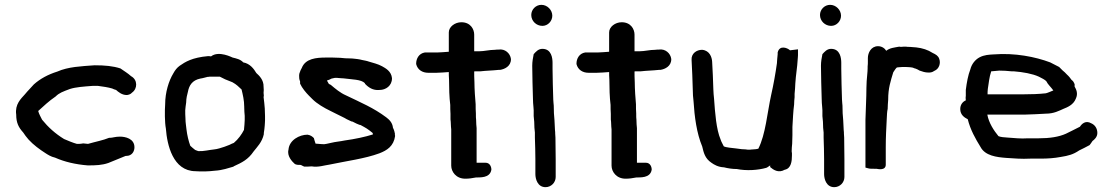

<svg xmlns="http://www.w3.org/2000/svg" viewBox="-20 -696 4601 794"><path d="M47 -222C47 -188 57 -169 76 -148C82 -139 89 -129 98 -119C118 -97 144 -78 169 -62C177 -57 190 -48 208 -44C246 -27 292 -16 343 -12H344C377 -12 402 -13 428 -22C451 -31 476 -42 499 -51L510 -52C529 -56 536 -73 536 -87C536 -123 498 -131 476 -131C457 -131 445 -126 434 -126H431C407 -116 375 -110 344 -101C340 -101 331 -102 324 -103C319 -102 311 -101 307 -101H298C283 -105 261 -114 245 -121C209 -143 179 -170 154 -201C148 -213 141 -225 138 -237C160 -257 182 -278 210 -297C225 -312 240 -317 269 -328C294 -336 326 -338 365 -341H384C407 -338 427 -335 444 -330C448 -328 455 -325 460 -324C469 -316 484 -303 504 -303H505C512 -304 520 -306 526 -313C549 -329 550 -366 522 -381C509 -393 492 -403 478 -413C447 -423 414 -426 372 -426H371C316 -422 262 -420 217 -400C179 -388 147 -371 120 -347C109 -334 96 -322 83 -306C67 -288 41 -265 47 -222Z M663 -265C661 -237 661 -191 666 -164C671 -97 695 11 788 12C815 14 843 13 868 10C901 8 924 -1 946 -7V-8C981 -24 1006 -36 1029 -70C1043 -88 1064 -108 1071 -141V-146C1073 -156 1074 -168 1075 -179V-180C1075 -184 1076 -190 1076 -198V-216C1076 -227 1075 -237 1075 -246V-247C1074 -261 1072 -280 1070 -295L1071 -299V-300C1071 -305 1070 -309 1070 -312C1071 -320 1071 -327 1070 -337C1071 -366 1051 -384 1040 -394C1030 -411 1014 -433 986 -438C974 -451 958 -454 942 -458C941 -458 885 -488 853 -463H851L844 -464H841C774 -458 746 -440 723 -424C712 -416 704 -406 697 -393C678 -362 663 -314 663 -265ZM746 -240C747 -249 748 -262 750 -273V-274C750 -288 754 -306 757 -316C762 -343 775 -364 808 -371C822 -373 832 -377 838 -378H840C845 -379 848 -379 856 -379H889L911 -368L941 -356C959 -346 966 -338 979 -326C984 -305 990 -281 990 -254V-252C990 -239 991 -228 992 -217V-200C992 -191 990 -169 989 -160V-159C980 -141 965 -120 947 -105C944 -104 934 -100 929 -97L908 -89C896 -85 878 -79 865 -78C844 -76 823 -70 801 -71C799 -71 795 -73 787 -76C780 -81 774 -87 767 -93C760 -112 754 -136 751 -162C750 -174 747 -189 747 -204V-205C746 -218 746 -230 746 -240Z M1173 -77C1166 -51 1188 -28 1198 -19C1205 -13 1219 -14 1224 -14C1228 -12 1233 -9 1238 -7H1242C1251 -7 1257 -7 1269 -8C1295 -3 1324 -13 1341 -15C1412 -30 1490 -40 1549 -62C1580 -74 1608 -91 1614 -134C1613 -137 1613 -137 1613 -141V-145C1612 -146 1612 -146 1612 -148V-149C1610 -157 1608 -162 1605 -168C1603 -189 1589 -202 1577 -211C1525 -250 1472 -272 1410 -302C1387 -312 1367 -329 1348 -345L1340 -349C1337 -353 1336 -357 1332 -363C1339 -365 1344 -367 1351 -371L1365 -374H1375C1375 -374 1378 -373 1385 -373C1388 -373 1392 -372 1400 -372C1437 -367 1473 -368 1489 -352V-350C1503 -335 1522 -321 1550 -324C1575 -324 1601 -341 1601 -372V-373C1598 -402 1574 -414 1560 -422C1544 -431 1523 -436 1503 -442C1502 -442 1499 -444 1492 -445L1477 -448C1467 -451 1450 -453 1438 -454C1431 -454 1422 -455 1408 -455C1401 -456 1393 -456 1386 -457H1385C1377 -457 1366 -458 1355 -458H1328C1288 -458 1243 -454 1228 -415C1225 -410 1221 -402 1218 -392V-391C1218 -391 1217 -388 1217 -383C1217 -375 1217 -369 1221 -359V-350C1229 -332 1246 -312 1257 -301L1272 -286C1291 -267 1320 -250 1347 -237L1371 -225C1386 -217 1403 -210 1414 -203L1433 -194C1435 -194 1437 -193 1438 -193L1454 -185L1466 -180L1471 -179C1495 -166 1499 -164 1520 -147C1521 -145 1522 -144 1522 -143V-140C1505 -135 1488 -130 1468 -126L1437 -120C1428 -119 1416 -117 1405 -115C1387 -111 1368 -110 1348 -105C1342 -104 1321 -98 1315 -100H1311C1309 -100 1289 -102 1285 -102C1282 -110 1280 -118 1278 -125C1272 -131 1265 -137 1252 -139H1251C1219 -139 1176 -117 1173 -77Z M1701 -431C1707 -407 1727 -395 1751 -395H1785C1802 -395 1816 -397 1836 -398C1836 -390 1836 -379 1837 -366C1837 -334 1838 -293 1842 -262C1842 -251 1842 -238 1843 -225V-202C1845 -190 1844 -176 1846 -161V-11C1846 14 1866 43 1904 43C1919 43 1933 41 1948 38C1963 37 2006 42 2012 6V5C2012 -6 2006 -23 1988 -23H1951V-166C1950 -176 1949 -187 1949 -199V-200C1948 -206 1948 -215 1948 -226V-227C1947 -239 1947 -251 1947 -264V-265C1945 -286 1942 -328 1942 -356C1941 -373 1941 -388 1941 -400C1941 -400 1942 -401 1943 -401H1966C1992 -404 2014 -404 2042 -407H2048C2067 -410 2093 -422 2093 -451V-452C2090 -476 2068 -495 2042 -491C2037 -491 2034 -491 2026 -490C2004 -490 1982 -484 1962 -484H1941V-553C1941 -575 1926 -604 1888 -604C1861 -604 1836 -585 1836 -562V-482C1817 -481 1803 -479 1789 -479H1737C1712 -475 1701 -453 1701 -433Z M2177 -634C2177 -609 2198 -589 2223 -589C2246 -589 2264 -609 2264 -631C2264 -655 2243 -676 2219 -676C2196 -676 2177 -657 2177 -634ZM2181 -424C2181 -378 2183 -333 2184 -288C2184 -276 2185 -264 2186 -254L2187 -240V-216C2189 -201 2190 -184 2190 -169V-168C2191 -162 2191 -156 2192 -148V-127C2193 -96 2194 -66 2194 -37V24C2194 44 2203 78 2236 78C2259 78 2278 59 2278 36V-37C2278 -68 2277 -98 2277 -127L2276 -143C2276 -147 2276 -151 2275 -159C2275 -170 2273 -189 2273 -199C2271 -217 2270 -238 2270 -258V-259C2269 -266 2269 -273 2268 -284C2267 -325 2265 -370 2265 -412V-436C2265 -455 2261 -494 2223 -494C2206 -494 2196 -482 2187 -472C2184 -457 2181 -441 2181 -424Z M2364 -431C2370 -407 2390 -395 2414 -395H2448C2465 -395 2479 -397 2499 -398C2499 -390 2499 -379 2500 -366C2500 -334 2501 -293 2505 -262C2505 -251 2505 -238 2506 -225V-202C2508 -190 2507 -176 2509 -161V-11C2509 14 2529 43 2567 43C2582 43 2596 41 2611 38C2626 37 2669 42 2675 6V5C2675 -6 2669 -23 2651 -23H2614V-166C2613 -176 2612 -187 2612 -199V-200C2611 -206 2611 -215 2611 -226V-227C2610 -239 2610 -251 2610 -264V-265C2608 -286 2605 -328 2605 -356C2604 -373 2604 -388 2604 -400C2604 -400 2605 -401 2606 -401H2629C2655 -404 2677 -404 2705 -407H2711C2730 -410 2756 -422 2756 -451V-452C2753 -476 2731 -495 2705 -491C2700 -491 2697 -491 2689 -490C2667 -490 2645 -484 2625 -484H2604V-553C2604 -575 2589 -604 2551 -604C2524 -604 2499 -585 2499 -562V-482C2480 -481 2466 -479 2452 -479H2400C2375 -475 2364 -453 2364 -433Z M2840 -448C2842 -409 2844 -365 2845 -323C2845 -308 2846 -294 2848 -278C2852 -213 2861 -145 2884 -90C2890 -65 2895 -41 2922 -23C2933 -15 2950 -5 2974 -4C2990 0 3008 3 3027 3C3067 11 3114 8 3149 -2C3153 -3 3163 -11 3165 -12V-5C3178 6 3199 21 3225 6C3252 1 3255 -30 3255 -53V-64C3254 -67 3254 -66 3254 -72C3254 -82 3255 -92 3256 -102V-103C3256 -112 3257 -124 3257 -137V-171C3259 -203 3260 -235 3264 -264V-265C3264 -275 3265 -284 3266 -294V-308C3268 -322 3268 -338 3269 -351C3271 -386 3277 -416 3279 -453C3279 -456 3280 -461 3280 -468V-492L3247 -488C3238 -497 3204 -512 3196 -479V-472C3195 -465 3195 -457 3194 -451V-450C3194 -447 3193 -442 3193 -435C3187 -392 3179 -347 3169 -303C3153 -230 3146 -140 3116 -81C3112 -80 3102 -78 3092 -78H3090C3084 -77 3081 -77 3073 -77C3066 -78 3058 -79 3048 -79L3025 -82C3009 -84 2981 -86 2973 -91C2968 -102 2963 -109 2960 -119C2942 -161 2937 -230 2933 -287C2932 -300 2930 -313 2930 -326C2929 -366 2927 -404 2925 -441C2924 -459 2915 -487 2884 -490H2883C2861 -490 2838 -475 2840 -448Z M3371 -634C3371 -609 3392 -589 3417 -589C3440 -589 3458 -609 3458 -631C3458 -655 3437 -676 3413 -676C3390 -676 3371 -657 3371 -634ZM3375 -424C3375 -378 3377 -333 3378 -288C3378 -276 3379 -264 3380 -254L3381 -240V-216C3383 -201 3384 -184 3384 -169V-168C3385 -162 3385 -156 3386 -148V-127C3387 -96 3388 -66 3388 -37V24C3388 44 3397 78 3430 78C3453 78 3472 59 3472 36V-37C3472 -68 3471 -98 3471 -127L3470 -143C3470 -147 3470 -151 3469 -159C3469 -170 3467 -189 3467 -199C3465 -217 3464 -238 3464 -258V-259C3463 -266 3463 -273 3462 -284C3461 -325 3459 -370 3459 -412V-436C3459 -455 3455 -494 3417 -494C3400 -494 3390 -482 3381 -472C3378 -457 3375 -441 3375 -424Z M3559 -3 3570 0C3576 2 3586 2 3599 2H3605C3606 2 3643 12 3643 -15V-88C3643 -127 3645 -165 3647 -203C3648 -220 3648 -234 3651 -246V-248C3651 -258 3652 -270 3653 -283V-284C3653 -332 3663 -360 3674 -397C3678 -404 3686 -415 3689 -417C3691 -417 3697 -418 3698 -418C3704 -418 3709 -419 3712 -419H3725C3735 -418 3752 -419 3760 -414C3765 -413 3767 -412 3774 -409L3783 -404C3794 -400 3806 -396 3819 -396C3827 -396 3834 -396 3844 -403C3864 -411 3871 -435 3864 -453C3860 -465 3850 -471 3837 -477C3817 -490 3795 -497 3769 -500C3759 -501 3751 -501 3744 -502H3743C3736 -502 3732 -502 3727 -503H3726C3719 -503 3712 -503 3704 -502C3704 -502 3705 -503 3699 -503H3698C3677 -499 3660 -498 3645 -486C3639 -496 3627 -505 3611 -505C3582 -505 3569 -477 3569 -456V-442C3569 -435 3569 -428 3568 -421V-414C3568 -398 3565 -378 3564 -360V-359C3564 -352 3563 -342 3563 -332C3563 -290 3560 -245 3559 -200Z M3951 -245C3951 -220 3970 -209 3982 -203C3993 -159 4014 -122 4035 -88C4054 -52 4101 -46 4141 -43C4172 -41 4204 -38 4241 -40H4283C4314 -40 4340 -42 4367 -47C4398 -52 4418 -57 4443 -74C4457 -81 4472 -88 4486 -96C4490 -102 4494 -106 4498 -113C4505 -118 4518 -129 4518 -146C4518 -166 4507 -180 4493 -186C4469 -200 4453 -183 4446 -172C4427 -163 4408 -152 4388 -143C4359 -130 4322 -124 4274 -124H4230C4201 -122 4176 -125 4148 -127C4132 -128 4118 -129 4109 -133C4090 -156 4069 -188 4063 -222H4216C4247 -223 4275 -224 4306 -226C4338 -226 4360 -238 4378 -246C4393 -252 4419 -262 4429 -288C4439 -309 4431 -326 4424 -338V-348C4420 -356 4420 -359 4411 -366C4406 -373 4401 -380 4392 -388C4387 -394 4380 -400 4374 -405L4360 -419C4349 -425 4337 -431 4323 -438C4262 -461 4177 -478 4089 -471C4070 -470 4050 -469 4031 -459C4012 -449 3998 -430 3993 -410C3983 -384 3978 -355 3974 -324V-300C3973 -295 3973 -289 3974 -281C3960 -275 3951 -262 3951 -245ZM4064 -306C4064 -313 4064 -320 4065 -328C4069 -353 4071 -377 4079 -401C4089 -402 4100 -403 4112 -404C4129 -404 4145 -403 4164 -401H4173C4211 -398 4250 -391 4276 -379C4288 -373 4302 -366 4307 -360C4313 -347 4327 -335 4336 -322C4328 -319 4311 -311 4304 -310H4303C4275 -307 4245 -306 4215 -306Z"/></svg>

Font: Scribbler
Style: Blk
Weight: 900
Designer: Mew Too
Foundry: Cannot Into Space Fonts
Version: Version 1.001